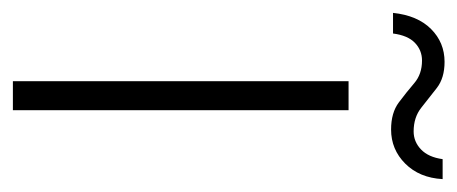

<svg xmlns="http://www.w3.org/2000/svg" viewBox="-260 -484 710 298"><g transform="rotate(90 95.0 -335.0)"><path d="M72 0V-521H117V0ZM147 -587Q121 -587 105 -599Q89 -611 75 -623Q61 -635 40 -635Q24 -635 12.5 -624Q1 -613 -2 -590H-34Q-30 -628 -9 -649Q12 -670 42 -670Q67 -670 82.5 -658Q98 -646 113 -634Q128 -622 150 -622Q166 -622 178 -633.5Q190 -645 193 -667H224Q222 -631 200 -609Q178 -587 147 -587Z"/></g></svg>

Font: DM Sans 10pt ExtraLight
Style: Regular
Weight: 250
Version: Version 4.004;gftools[0.9.30]